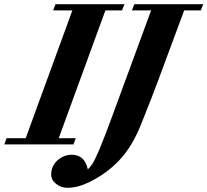

<svg xmlns="http://www.w3.org/2000/svg" viewBox="-78 -683 981 908"><path d="M-57.6 0 -46.9 -29.3H43.5L264.2 -633.8H173.3L184.6 -663.1H510.7L499 -633.8H420.4L199.7 -29.3H280.3L269.5 0ZM239.7 205.1Q210.9 205.1 187.5 186.8Q164.1 168.5 164.1 142.1Q164.1 102.1 193.8 75.4Q223.6 48.8 262.2 48.8Q322.3 48.8 337.4 118.2Q347.7 107.9 357.9 93.3Q381.3 60.5 448.7 -122.6L636.7 -633.8H545.9L557.1 -663.1H883.3L871.6 -633.8H793L671.4 -306.2Q646.5 -237.8 588.4 -93.3Q546.9 10.7 485.8 75.2Q424.8 139.6 340.3 180.2Q288.1 205.1 239.7 205.1Z"/></svg>

Font: Elstob Grade
Style: Italic
Weight: 400
Italic angle: -20°
Designer: Peter S. Baker
Version: Version 1.015